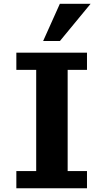

<svg xmlns="http://www.w3.org/2000/svg" viewBox="-20 -988 545 1010"><path d="M66 2.2V-88.1H170.4V-620.5H66V-710.9H437.6V-620.5H335.9V-88.1H437.6V2.2ZM207 -772.4 294.8 -967.9H456.5L295.3 -772.4Z"/></svg>

Font: Comme
Style: Regular
Weight: 400
Designer: Vernon Adams
Foundry: Vernon Adams
Version: Version 1.000;gftools[0.9.27]